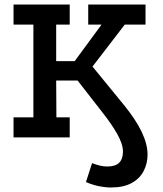

<svg xmlns="http://www.w3.org/2000/svg" viewBox="-20 -609 724 851"><path d="M472 222Q447 222 419.5 216.5Q392 211 361 198L388 114Q426 129 455 129Q492 129 508.5 112Q525 95 525 63Q525 30 500 -14.5Q475 -59 433 -112L324 -252H229L230 -89H289V0H40V-89H128V-500H40V-589H289V-500H229V-338H311L430 -500H371V-589H625V-500H533L390 -314L529 -144Q582 -79 608 -24.5Q634 30 634 76Q634 116 616.5 149.5Q599 183 563 202.5Q527 222 472 222Z"/></svg>

Font: Podkova SemiBold
Style: Regular
Weight: 600
Designer: Ilya Yudin
Foundry: Cyreal (www.cyreal.org)
Version: Version 2.103